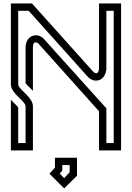

<svg xmlns="http://www.w3.org/2000/svg" viewBox="-20 -853 748 1089"><path d="M666.7 -833.3H541.7V-468.8C541.7 -456.3 538.5 -437.5 526 -437.5C519.8 -437.5 513.5 -440.6 507.3 -447.9L161.5 -833.3H41.7V-375C41.7 -321.5 125 -279.7 125 -250V-41.7H83.3V-242.7C83.3 -247.1 53.1 -274.1 41.7 -287.5V0H166.7V-250C166.7 -303.5 83.3 -345.3 83.3 -375V-791.7H142.7L474 -421.9C486.5 -406.3 504.2 -395.8 524 -395.8C540.2 -395.8 575.4 -402.7 583.3 -458.3V-791.7H625V-41.7H583.3V-239.6L572.9 -250L224 -637.5C212.5 -646.9 197.9 -653.1 183.3 -653.1C178.1 -653.1 170.8 -651 169.8 -651C142.8 -644.3 125 -619.7 125 -580.2V-381.2C143.8 -357.8 151 -355.8 166.7 -337.5V-586.5C166.7 -600 171.9 -612.5 179.2 -612.5C195.8 -612.5 199 -604.2 202.1 -601L541.7 -221.9V0H666.7ZM416.7 143.8V41.7H291.7V97.9L260.4 132.3L343.8 215.6ZM333.3 114.6V83.3H375V124L343.8 157.3L318.8 131.2Z"/></svg>

Font: Sportrop
Style: Regular
Weight: 500
Version: Version 0.9